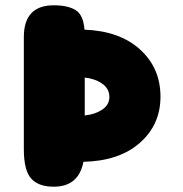

<svg xmlns="http://www.w3.org/2000/svg" viewBox="-20 -705 690 725"><path d="M299 -593Q432 -588 509 -518Q586 -448 586 -340Q586 -234 508 -165.5Q430 -97 295 -94Q277 0 183 0Q125 0 97.5 -31Q70 -62 70 -142V-565Q70 -685 183 -685Q237 -685 266 -666.5Q295 -648 299 -593ZM300 -269Q339 -273 366 -291Q393 -309 393 -339Q393 -370 366 -389Q339 -408 300 -412Z"/></svg>

Font: Coiny 2.0
Style: Regular
Weight: 400
Version: Version 1.001 July 11, 2018